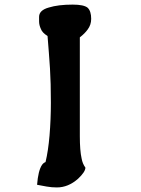

<svg xmlns="http://www.w3.org/2000/svg" viewBox="-20 -822 619 842"><path d="M379.9 -739.3Q379.9 -712.9 364.3 -692.4Q351.6 -674.8 330.1 -658.2Q330.1 -513.7 330.1 -224.6Q330.1 -161.1 337.9 -127Q341.8 -104.5 354.5 -86.9Q354.5 -68.4 322.3 -38.1Q279.3 0 229.5 0Q206.1 0 184.6 -3.9Q156.2 -8.8 142.6 -11.7Q147.5 -74.2 164.1 -98.6Q169.9 -107.4 179.7 -111.3Q191.4 -159.2 197.3 -228.5Q203.1 -298.8 203.1 -371.1Q203.1 -460 199.2 -521.5Q197.3 -554.7 194.3 -590.8Q191.4 -627 188.5 -664.1Q165 -678.7 159.2 -695.3Q151.4 -711.9 151.4 -728.5Q151.4 -737.3 151.4 -742.2Q151.4 -746.1 151.4 -748Q151.4 -777.3 194.3 -789.1Q235.4 -801.8 298.8 -801.8Q347.7 -801.8 364.3 -788.1Q379.9 -773.4 379.9 -739.3Z"/></svg>

Font: Tolkien Dwarf Runes
Style: Regular
Weight: 400
Version: Regular